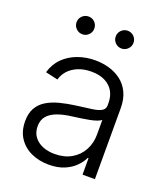

<svg xmlns="http://www.w3.org/2000/svg" viewBox="-137 -827 809 933"><g transform="rotate(20 268.0 -360.5)"><path d="M223.1 10.7Q173.8 10.7 133.1 -7.6Q92.3 -25.9 68.1 -61.8Q43.9 -97.7 43.9 -149.9Q43.9 -190.4 59.3 -217.5Q74.7 -244.6 102.8 -262Q130.9 -279.3 169.2 -289.3Q207.5 -299.3 253.4 -305.2Q299.8 -311 331.1 -315.4Q362.3 -319.8 378.4 -329.3Q394.5 -338.9 394.5 -358.9V-370.1Q394.5 -405.3 379.2 -431.2Q363.8 -457 335 -471.2Q306.2 -485.4 265.6 -485.4Q226.6 -485.4 196.5 -472.9Q166.5 -460.4 147.7 -439.5Q128.9 -418.5 122.1 -392.6L58.1 -407.2Q71.3 -452.6 101.8 -482.7Q132.3 -512.7 174.6 -528.1Q216.8 -543.5 264.6 -543.5Q300.3 -543.5 335 -533.9Q369.6 -524.4 397.7 -503.4Q425.8 -482.4 442.4 -448.5Q459 -414.6 459 -366.2V0H395V-85.4H391.1Q379.9 -61 357.4 -38.8Q335 -16.6 301.5 -2.9Q268.1 10.7 223.1 10.7ZM232.4 -47.9Q282.7 -47.9 319.1 -69.1Q355.5 -90.3 375 -126.5Q394.5 -162.6 394.5 -206.5V-282.7Q387.2 -276.4 371.8 -271Q356.4 -265.6 335.9 -261.7Q315.4 -257.8 293.7 -254.6Q272 -251.5 252.9 -249Q208 -243.7 175.8 -231.7Q143.6 -219.7 126.5 -199.2Q109.4 -178.7 109.4 -147Q109.4 -115.2 125.5 -93.3Q141.6 -71.3 169.2 -59.6Q196.8 -47.9 232.4 -47.9ZM362.8 -640.6Q343.8 -640.6 330.3 -654.1Q316.9 -667.5 316.9 -686.5Q316.9 -705.6 330.3 -719Q343.8 -732.4 362.8 -732.4Q381.8 -732.4 395.3 -719Q408.7 -705.6 408.7 -686.5Q408.7 -667.5 395.3 -654.1Q381.8 -640.6 362.8 -640.6ZM160.6 -640.6Q141.6 -640.6 127.9 -654.1Q114.3 -667.5 114.3 -686.5Q114.3 -705.6 127.9 -719Q141.6 -732.4 160.6 -732.4Q179.7 -732.4 192.9 -719Q206.1 -705.6 206.1 -686.5Q206.1 -667.5 192.9 -654.1Q179.7 -640.6 160.6 -640.6Z"/></g></svg>

Font: Inter 20pt Light
Style: Regular
Weight: 300
Version: Version 4.001;git-66647c0bb